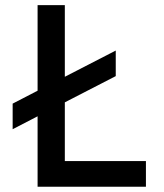

<svg xmlns="http://www.w3.org/2000/svg" viewBox="-20 -713 626 733"><path d="M123.5 0V-269L28.3 -219.7V-317.4L123.5 -366.7V-693.4H227.5V-419.9L421.9 -520V-422.4L227.5 -322.3V-98.1H537.1V0Z"/></svg>

Font: Caskaydia Cove Medium
Style: Regular
Weight: 500
Monospace: yes
Designer: Aaron Bell
Foundry: Saja Typeworks
Version: Version 4.300; ttfautohint (v1.8.3)